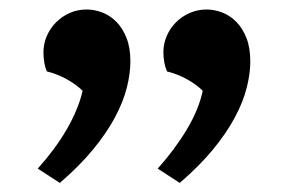

<svg xmlns="http://www.w3.org/2000/svg" viewBox="-20 -810 623 412"><path d="M61 -448.2Q79.1 -468.3 94.7 -489.3Q110.4 -510.3 122.8 -531.7Q135.3 -553.2 144 -574.2Q152.8 -595.2 157.2 -615.2Q150.9 -621.6 141.8 -628.2Q132.8 -634.8 122.6 -640.4Q112.3 -646 101.6 -650.1Q90.8 -654.3 80.6 -656.7Q76.7 -665.5 75 -676.5Q73.2 -687.5 73.2 -697.3Q73.2 -715.8 80.3 -732.4Q87.4 -749 99.9 -761.7Q112.3 -774.4 129.2 -782Q146 -789.6 166 -789.6Q183.1 -789.6 200 -783Q216.8 -776.4 230 -762.9Q243.2 -749.5 251.5 -728.5Q259.8 -707.5 259.8 -678.2Q259.8 -652.3 252.2 -622.1Q244.6 -591.8 226.8 -558.3Q209 -524.9 179.9 -489.5Q150.9 -454.1 108.4 -417.5ZM318.4 -448.2Q354.5 -488.3 380.6 -531.7Q406.7 -575.2 415 -615.2Q408.7 -621.6 399.7 -628.2Q390.6 -634.8 380.4 -640.4Q370.1 -646 359.4 -650.1Q348.6 -654.3 338.4 -656.7Q334.5 -665.5 332.5 -676.5Q330.6 -687.5 330.6 -697.3Q330.6 -715.8 337.6 -732.4Q344.7 -749 357.2 -761.7Q369.6 -774.4 386.7 -782Q403.8 -789.6 423.3 -789.6Q440.4 -789.6 457.3 -783Q474.1 -776.4 487.3 -762.9Q500.5 -749.5 508.8 -728.5Q517.1 -707.5 517.1 -678.2Q517.1 -652.3 509.5 -622.1Q502 -591.8 484.1 -558.3Q466.3 -524.9 437.3 -489.5Q408.2 -454.1 365.7 -417.5Z"/></svg>

Font: Proza Libre
Style: SemiBold
Weight: 600
Designer: Jasper de Waard
Foundry: Jasper de Waard
Version: Version 1.000; ttfautohint (v1.4.1.8-43bc) -l 8 -r 50 -G 200